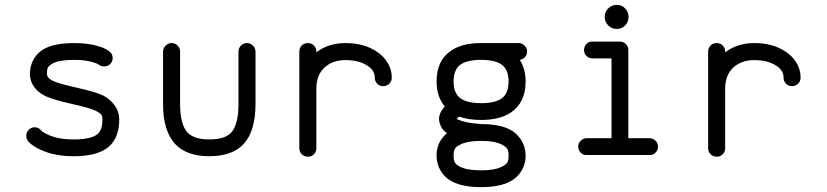

<svg xmlns="http://www.w3.org/2000/svg" viewBox="-20 -639 3400 789"><path d="M286 -462Q347 -462 391 -447Q401 -444 411 -439Q421 -434 425 -431L429 -428Q443 -418 443 -400Q443 -386 433 -376Q423 -366 408 -366Q396 -366 386 -373Q384 -376 369 -381Q335 -393 286 -393Q224 -393 196 -378Q182 -370 177.5 -362.5Q173 -355 173 -336Q173 -327 178 -321Q184 -313 199 -306Q223 -295 294 -279Q372 -262 405 -246Q433 -231 451.5 -205.5Q470 -180 470 -148Q470 -73 426 -35Q380 3 283 3Q201 3 144 -25Q130 -31 118.5 -39Q107 -47 102 -52L97 -57Q88 -67 88 -81Q88 -95 98 -105.5Q108 -116 122 -116Q139 -116 149 -103Q153 -97 174 -87Q217 -66 283 -66Q354 -66 381 -88Q401 -105 401 -148Q401 -162 395.5 -168.5Q390 -175 373 -184Q348 -196 279 -211Q200 -229 169 -243Q140 -257 124 -277Q103 -303 103 -336.5Q103 -370 119.5 -397.5Q136 -425 163 -439Q206 -462 286 -462Z M685 -462Q700 -462 710 -451.5Q720 -441 720 -427V-426V-212Q720 -129 750 -95Q777 -66 840 -66Q904 -66 930 -94Q960 -127 960 -212V-426Q960 -427 960 -427Q960 -441 970 -451.5Q980 -462 994.5 -462Q1009 -462 1019.5 -451.5Q1030 -441 1030 -427Q1030 -427 1030 -426V-212Q1030 -100 981 -47Q934 3 840 3Q746 3 699 -48Q650 -102 650 -212Q650 -426 650 -426V-427Q650 -441 660.5 -451.5Q671 -462 685 -462Z M1245 -462Q1260 -462 1270 -452Q1280 -442 1280 -427V-424Q1330 -462 1400 -462Q1476 -462 1528 -427Q1556 -409 1573 -381Q1590 -353 1590 -320Q1590 -305 1579.5 -295Q1569 -285 1554.5 -285Q1540 -285 1530 -295Q1520 -305 1520 -320Q1520 -350 1490 -369Q1455 -392 1400 -392Q1347 -392 1314 -362Q1280 -331 1280 -275V-33V-30Q1280 -15 1270 -5Q1260 5 1245.5 5Q1231 5 1220.5 -5Q1210 -15 1210 -30V-33V-275Q1210 -427 1210 -427Q1210 -442 1220 -452Q1230 -462 1245 -462Z M1957 -462Q2111 -462 2111 -462Q2125 -462 2135.5 -452Q2146 -442 2146 -427Q2146 -414 2137.5 -404.5Q2129 -395 2116 -393Q2140 -355 2140 -304Q2140 -218 2080 -177Q2034 -146 1957 -146Q1904 -146 1867 -160Q1860 -155 1857 -150Q1892 -133 1959 -129Q2033 -129 2077 -106Q2105 -91 2122.5 -62.5Q2140 -34 2140 1Q2140 36 2122.5 64Q2105 92 2076 107Q2032 130 1957 130Q1882 130 1838 107Q1810 93 1792 64.5Q1774 36 1774 1Q1774 -56 1817 -92Q1812 -96 1807 -99Q1794 -111 1787.5 -131Q1781 -151 1787 -168Q1793 -186 1808 -201Q1774 -242 1774 -304Q1774 -391 1834 -431Q1879 -462 1957 -462ZM1957 -393Q1901 -393 1873 -374Q1844 -354 1844 -304Q1844 -254 1874 -234Q1901 -215 1957 -215Q2013 -215 2041 -234Q2070 -255 2070 -304Q2070 -353 2041 -374Q2013 -393 1957 -393ZM1957 -60Q1899 -60 1870 -44Q1855 -37 1849.5 -28Q1844 -19 1844 0.5Q1844 20 1849.5 29Q1855 38 1870 46Q1899 61 1957 61Q2015 61 2044 45Q2059 38 2064.5 29Q2070 20 2070 0.5Q2070 -19 2064.5 -27.5Q2059 -36 2044 -44Q2015 -60 1957 -60Z M2479.5 -604.5Q2494 -619 2514.5 -619Q2535 -619 2549 -604.5Q2563 -590 2563 -569.5Q2563 -549 2549 -534.5Q2535 -520 2514.5 -520Q2494 -520 2479.5 -534.5Q2465 -549 2465 -569.5Q2465 -590 2479.5 -604.5ZM2415 -468H2528Q2542 -468 2552 -458Q2562 -448 2562 -434V-71H2649Q2663 -71 2673.5 -61Q2684 -51 2684 -36.5Q2684 -22 2673.5 -11.5Q2663 -1 2649 -2H2391Q2377 -1 2366.5 -11.5Q2356 -22 2356 -36.5Q2356 -51 2366.5 -61Q2377 -71 2391 -71H2493V-399H2415Q2400 -399 2390 -409Q2380 -419 2380 -433.5Q2380 -448 2390 -458.5Q2400 -469 2415 -468Z M2925 -462Q2940 -462 2950 -452Q2960 -442 2960 -427V-424Q3010 -462 3080 -462Q3156 -462 3208 -427Q3236 -409 3253 -381Q3270 -353 3270 -320Q3270 -305 3259.5 -295Q3249 -285 3234.5 -285Q3220 -285 3210 -295Q3200 -305 3200 -320Q3200 -350 3170 -369Q3135 -392 3080 -392Q3027 -392 2994 -362Q2960 -331 2960 -275V-33V-30Q2960 -15 2950 -5Q2940 5 2925.5 5Q2911 5 2900.5 -5Q2890 -15 2890 -30V-33V-275Q2890 -427 2890 -427Q2890 -442 2900 -452Q2910 -462 2925 -462Z"/></svg>

Font: Brass Mono
Style: Regular
Weight: 400
Monospace: yes
Version: Version 1.100; ttfautohint (v1.8.3) -l 8 -r 50 -G 200 -x 14 